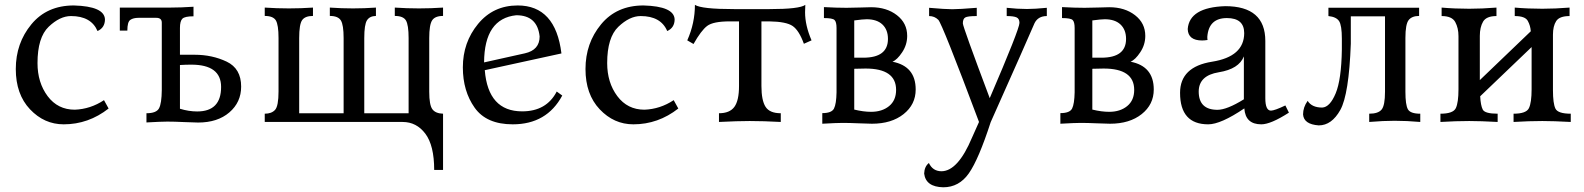

<svg xmlns="http://www.w3.org/2000/svg" viewBox="-20 -505 6560 795"><path d="M243.7 9.8Q163.1 9.8 104.2 -52.5Q45.4 -114.7 45.4 -219.2Q45.4 -326.2 109.9 -404.3Q174.3 -482.4 285.6 -482.4Q411.6 -479 414.6 -425.3Q414.6 -390.1 383.8 -376.5Q357.4 -438.5 273.9 -438.5Q228 -438.5 181.6 -394.3Q135.3 -350.1 135.3 -243.7Q135.3 -163.1 177.2 -106.9Q219.2 -50.8 289.6 -50.8Q354.5 -53.2 410.6 -90.3L429.7 -55.7Q346.2 9.8 243.7 9.8Z M796.4 -43.5Q895.5 -43.5 895.5 -145Q895.5 -237.3 772 -237.3Q749.5 -237.3 725.1 -235.8V-54.7Q761.7 -43.5 796.4 -43.5ZM800.3 2.4Q784.2 2.4 742.9 0.5Q701.7 -1.5 672.9 -1.5Q647.5 -1.5 586.4 2V-36.1Q627.4 -36.1 638.4 -56.4Q649.4 -76.7 649.9 -132.3V-411.1Q649.9 -431.2 627 -431.2H553.7Q531.7 -431.2 519.5 -422.6Q507.3 -414.1 507.3 -378.4H476.1V-473.6H685.5Q729 -473.6 781.2 -477.1V-437.5Q745.1 -437.5 735.1 -427.5Q725.1 -417.5 725.1 -389.2V-278.3H786.1Q858.4 -278.3 918.5 -249.8Q978.5 -221.2 978.5 -146.5Q978.5 -81.5 929.7 -39.6Q880.9 2.4 800.3 2.4Z M1814.5 0H1076.2V-34.2Q1104.5 -34.2 1118.9 -50Q1133.3 -65.9 1133.3 -126.5V-347.2Q1133.3 -402.3 1122.1 -420.7Q1110.8 -439 1076.2 -439V-473.6Q1126 -470.2 1176.3 -470.2Q1226.1 -470.2 1275.9 -473.6V-439Q1243.2 -439 1231 -421.6Q1218.8 -404.3 1218.8 -347.2V-36.1H1402.8V-347.2Q1402.8 -401.9 1391.4 -420.4Q1379.9 -439 1345.7 -439V-473.6Q1393.6 -470.2 1441.4 -470.2Q1488.8 -470.2 1536.6 -473.6V-439Q1510.7 -438.5 1499.5 -420.9Q1488.3 -403.3 1488.3 -347.2V-36.1H1671.9V-347.2Q1671.9 -402.3 1660.6 -420.7Q1649.4 -439 1614.7 -439V-473.6Q1664.6 -470.2 1714.8 -470.2Q1764.6 -470.2 1814.5 -473.6V-439Q1781.2 -439 1769.3 -420.7Q1757.3 -402.3 1757.3 -347.2V-125Q1757.3 -70.3 1770.3 -52.7Q1783.2 -35.2 1814.5 -34.2ZM1814.5 198.7H1777.8Q1777.8 97.2 1741.2 48.6Q1704.6 0 1647 0H1603Q1606.9 -29.3 1814.5 -34.2Z M2103 9.8Q1994.1 9.8 1945.3 -59.1Q1896.5 -127.9 1896.5 -226.1Q1896.5 -329.6 1959.5 -406Q2022.5 -482.4 2123.5 -482.4Q2280.3 -482.4 2304.7 -283.7L1987.3 -214.4Q2001 -43.9 2142.1 -43.9Q2242.7 -43.9 2285.2 -126L2308.1 -109.4Q2244.1 9.8 2103 9.8ZM1984.4 -246.6 2153.3 -284.2Q2214.4 -297.9 2214.4 -354Q2205.1 -441.9 2117.7 -441.9Q1985.4 -428.2 1984.4 -246.6Z M2602.5 9.8Q2522 9.8 2463.1 -52.5Q2404.3 -114.7 2404.3 -219.2Q2404.3 -326.2 2468.8 -404.3Q2533.2 -482.4 2644.5 -482.4Q2770.5 -479 2773.4 -425.3Q2773.4 -390.1 2742.7 -376.5Q2716.3 -438.5 2632.8 -438.5Q2586.9 -438.5 2540.5 -394.3Q2494.1 -350.1 2494.1 -243.7Q2494.1 -163.1 2536.1 -106.9Q2578.1 -50.8 2648.4 -50.8Q2713.4 -53.2 2769.5 -90.3L2788.6 -55.7Q2705.1 9.8 2602.5 9.8Z M3212.9 0Q3142.1 -3.9 3084 -3.9Q3034.2 -3.9 2957 0V-36.1Q3001.5 -36.1 3020.8 -62.5Q3040 -88.9 3040 -148.9V-416.5H3002Q2933.1 -416.5 2908.2 -397.7Q2883.3 -378.9 2851.6 -322.8L2825.7 -337.9Q2857.4 -408.7 2857.4 -484.9Q2884.3 -467.3 3020 -467.3H3166Q3291 -467.3 3314.5 -484.9L3313.5 -454.1Q3313.5 -399.9 3340.3 -337.9L3308.6 -323.7Q3288.6 -378.9 3262.2 -397.2Q3235.8 -415.5 3165 -416.5H3132.8V-148.9Q3132.8 -89.4 3149.9 -62.7Q3167 -36.1 3212.9 -36.1Z M3590.3 7.3Q3575.2 7.3 3535.4 5.6Q3495.6 3.9 3469.2 3.9Q3445.3 3.9 3384.8 7.3V-36.6Q3423.8 -36.6 3433.3 -55.7Q3442.9 -74.7 3443.8 -122.6V-388.7Q3443.8 -414.1 3435.5 -422.1Q3427.2 -430.2 3391.6 -430.2V-475.6Q3444.3 -472.7 3484.9 -472.7Q3508.3 -472.7 3542.2 -473.9Q3576.2 -475.1 3586.9 -475.1Q3651.4 -475.1 3693.8 -442.1Q3736.3 -409.2 3736.3 -356.4Q3736.3 -319.8 3715.6 -288.6Q3694.8 -257.3 3675.3 -249.5Q3771.5 -231 3771.5 -134.3Q3771.5 -72.3 3721.4 -32.5Q3671.4 7.3 3590.3 7.3ZM3586.9 -42Q3632.3 -42 3661.4 -65.7Q3690.4 -89.4 3690.4 -132.8Q3690.4 -221.2 3564 -221.2L3517.1 -220.2V-51.3Q3555.2 -42 3586.9 -42ZM3554.7 -266.1Q3656.7 -266.1 3656.7 -343.8Q3656.7 -381.8 3633.8 -403.6Q3610.8 -425.3 3568.4 -425.3Q3553.7 -425.3 3517.1 -420.4V-266.1Z M3885.7 270.5Q3813.5 269 3806.6 213.9Q3807.6 184.6 3826.2 169.9Q3841.8 203.6 3877.9 204.1Q3946.3 204.1 4004.9 64.5L4033.7 0Q3880.9 -407.2 3865.2 -422.9Q3849.6 -438.5 3827.1 -438.5V-472.7Q3893.6 -466.8 3922.9 -466.8Q3951.2 -466.8 4024.4 -472.7V-438.5Q3986.3 -438.5 3976.6 -432.6Q3966.8 -426.8 3966.8 -408.2Q3966.8 -394.5 4078.1 -98.6Q4201.2 -384.8 4201.2 -410.2Q4201.2 -427.7 4189 -433.1Q4176.8 -438.5 4148.4 -438.5V-472.7Q4192.4 -467.8 4232.4 -467.8Q4264.6 -467.8 4314.5 -472.7V-438.5Q4278.3 -438.5 4263.7 -409.2Q4235.4 -342.8 4082 1Q4032.2 154.8 3991.7 212.6Q3951.2 270.5 3885.7 270.5Z M4576.2 7.3Q4561 7.3 4521.2 5.6Q4481.4 3.9 4455.1 3.9Q4431.2 3.9 4370.6 7.3V-36.6Q4409.7 -36.6 4419.2 -55.7Q4428.7 -74.7 4429.7 -122.6V-388.7Q4429.7 -414.1 4421.4 -422.1Q4413.1 -430.2 4377.4 -430.2V-475.6Q4430.2 -472.7 4470.7 -472.7Q4494.1 -472.7 4528.1 -473.9Q4562 -475.1 4572.8 -475.1Q4637.2 -475.1 4679.7 -442.1Q4722.2 -409.2 4722.2 -356.4Q4722.2 -319.8 4701.4 -288.6Q4680.7 -257.3 4661.1 -249.5Q4757.3 -231 4757.3 -134.3Q4757.3 -72.3 4707.3 -32.5Q4657.2 7.3 4576.2 7.3ZM4572.8 -42Q4618.2 -42 4647.2 -65.7Q4676.3 -89.4 4676.3 -132.8Q4676.3 -221.2 4549.8 -221.2L4502.9 -220.2V-51.3Q4541 -42 4572.8 -42ZM4540.5 -266.1Q4642.6 -266.1 4642.6 -343.8Q4642.6 -381.8 4619.6 -403.6Q4596.7 -425.3 4554.2 -425.3Q4539.6 -425.3 4502.9 -420.4V-266.1Z M5021 -50.3Q5060.1 -50.3 5130.4 -93.8V-271.5Q5109.9 -219.2 5026.6 -205.8Q4943.4 -192.4 4943.4 -125.5Q4943.8 -50.3 5021 -50.3ZM5202.6 9.8Q5136.7 9.8 5132.3 -56.2Q5034.7 9.8 4982.9 9.8Q4866.2 9.8 4866.2 -120.6Q4866.2 -228.5 4998.8 -249.5Q5131.3 -270.5 5131.8 -367.7Q5131.8 -430.2 5060.1 -430.2Q4984.9 -430.2 4979 -352.5Q4979 -343.3 4980 -339.4Q4967.3 -337.4 4957.5 -337.4Q4899.4 -337.4 4897.9 -384.8Q4904.8 -474.6 5053.2 -479.5Q5219.2 -479.5 5219.2 -335.4V-98.6Q5219.2 -46.9 5242.7 -46.9Q5258.3 -47.4 5302.2 -68.4L5316.9 -38.6Q5241.7 9.8 5202.6 9.8Z M5440.4 14.2Q5378.4 9.8 5375.5 -31.2Q5375.5 -61 5394.5 -87.4Q5411.6 -59.6 5455.1 -59.6Q5486.8 -61.5 5510.5 -118.4Q5534.2 -175.3 5536.1 -299.8V-344.7Q5536.1 -399.9 5524.7 -417.5Q5513.2 -435.1 5480.5 -438.5V-473.1H5856V-439Q5826.2 -439 5812.7 -421.9Q5799.3 -404.8 5799.3 -348.1V-125Q5799.3 -70.8 5809.6 -52.5Q5819.8 -34.2 5860.8 -34.2V0Q5805.2 -4.9 5754.4 -4.9Q5708 -4.9 5649.4 0V-34.2Q5686.5 -34.2 5700.7 -51.3Q5714.8 -68.4 5714.8 -125V-437.5H5573.2V-323.7Q5565.4 -113.8 5529.8 -49.8Q5494.1 14.2 5440.4 14.2Z M6483.9 0Q6413.1 -3.9 6366.2 -3.9Q6311.5 -3.9 6247.1 0V-34.2Q6299.8 -34.2 6310.8 -57.4Q6321.8 -80.6 6321.8 -134.8V-310.1L6108.9 -106.4Q6110.8 -68.8 6119.4 -51.5Q6127.9 -34.2 6181.2 -34.2V0Q6110.4 -3.9 6063.5 -3.9Q6008.8 -3.9 5944.3 0V-34.2Q5997.1 -34.2 6008.1 -57.4Q6019 -80.6 6019 -134.8V-355.5Q6019 -389.2 6005.6 -413.8Q5992.2 -438.5 5949.2 -438.5V-473.6Q6003.9 -468.8 6063.5 -468.8Q6115.7 -468.8 6176.3 -473.6V-438.5Q6134.3 -438.5 6120.8 -415.3Q6107.4 -392.1 6107.4 -356.4V-173.3L6318.4 -375.5Q6316.9 -398.9 6305.9 -418.7Q6294.9 -438.5 6252 -438.5V-473.6Q6306.6 -468.8 6366.2 -468.8Q6418.5 -468.8 6479 -473.6V-438.5Q6437 -438.5 6423.6 -417.7Q6410.2 -397 6410.2 -361.3V-131.8Q6410.2 -76.7 6420.4 -55.4Q6430.7 -34.2 6483.9 -34.2Z"/></svg>

Font: Kelvinch
Style: Regular
Weight: 400
Designer: Paul James MIller
Foundry: High-Logic / Made with FontCreator
Version: Version 3.30 September 23, 2016